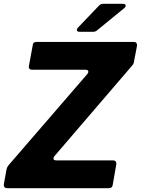

<svg xmlns="http://www.w3.org/2000/svg" viewBox="-40 -982 735 1002"><path d="M548 -16Q545 0 529 0H-3Q-12 0 -16.5 -5.5Q-21 -11 -20 -20L-6 -98Q-3 -111 4 -119L416 -596Q421 -601 421 -608Q421 -618 406 -618H127Q118 -618 113.5 -623.5Q109 -629 111 -638L131 -747Q132 -763 150 -763H659Q668 -763 672 -757.5Q676 -752 675 -743L659 -659Q658 -649 649 -639L244 -167Q239 -162 239 -155Q239 -145 254 -145H550Q559 -145 563.5 -139.5Q568 -134 567 -125ZM376 -816Q361 -816 361 -826Q361 -831 367 -838L477 -953Q485 -962 499 -962H601Q616 -962 616 -952Q616 -946 609 -940L467 -824Q459 -816 445 -816Z"/></svg>

Font: Open Sauce Two ExtraBold Italic
Style: Regular
Weight: 800
Italic angle: -10°
Designer: Alfredo Marco Pradil
Foundry: Creative Sauce Fz LLC
Version: Version 1.477